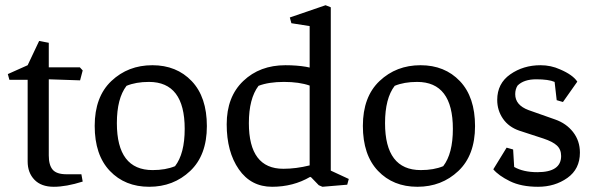

<svg xmlns="http://www.w3.org/2000/svg" viewBox="-20 -708 2280 736"><path d="M86 -89V-402H16L10 -424L86 -458L130 -551L167 -544V-450H286L297 -438L287 -400L167 -404V-112Q167 -75 182 -57.5Q197 -40 235 -40H292L297 -12Q234 8 186 8Q138 8 112 -19Q86 -46 86 -89Z M428 -236Q428 -56 565 -56Q615 -56 651 -71Q688 -119 688 -214Q688 -394 551 -394Q501 -394 465 -379Q428 -331 428 -236ZM552 8Q459 8 401 -53Q343 -114 343 -225.5Q343 -337 407 -397.5Q471 -458 564 -458Q657 -458 715 -397Q773 -336 773 -224.5Q773 -113 709 -52.5Q645 8 552 8Z M1169 -30Q1104 8 1023 8Q942 8 895.5 -59Q849 -126 849 -231.5Q849 -337 912.5 -397.5Q976 -458 1074 -458Q1117 -458 1153 -452L1167 -449V-608L1097 -619L1091 -641L1228 -688L1248 -680V-54L1317 -22L1311 0L1216 8L1202 2L1173 -28ZM1167 -380Q1127 -394 1068.5 -394Q1010 -394 971 -379Q934 -330 934 -236Q934 -61 1066 -61Q1115 -61 1167 -74Z M1456 -236Q1456 -56 1593 -56Q1643 -56 1679 -71Q1716 -119 1716 -214Q1716 -394 1579 -394Q1529 -394 1493 -379Q1456 -331 1456 -236ZM1580 8Q1487 8 1429 -53Q1371 -114 1371 -225.5Q1371 -337 1435 -397.5Q1499 -458 1592 -458Q1685 -458 1743 -397Q1801 -336 1801 -224.5Q1801 -113 1737 -52.5Q1673 8 1580 8Z M2106 -394Q2083 -404 2035.5 -404Q1988 -404 1964 -380Q1955 -366 1955 -347Q1955 -305 2006 -286L2108 -250Q2151 -235 2177 -201.5Q2203 -168 2203 -123Q2203 -60 2155 -26Q2107 8 2042.5 8Q1978 8 1934.5 -13.5Q1891 -35 1871 -59L1922 -142L1947 -135L1951 -68Q1986 -48 2040 -48Q2131 -48 2131 -110Q2131 -135 2115 -150Q2099 -165 2063 -177L1971 -207Q1930 -221 1908 -253Q1886 -285 1886 -325Q1886 -388 1936 -423Q1986 -458 2052 -458Q2092 -458 2127 -442Q2176 -421 2193 -395L2138 -317L2114 -324Z"/></svg>

Font: Fenix
Style: Regular
Weight: 400
Designer: Fernando Diaz
Foundry: Fernando Diaz
Version: 004.301